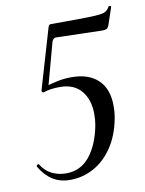

<svg xmlns="http://www.w3.org/2000/svg" viewBox="-78 -712 590 780"><g transform="rotate(-10 217.0 -322.0)"><path d="M24 -65V-66Q24 -70 28.5 -72.5Q33 -75 35 -71Q51 -44 78 -30.5Q105 -17 137 -17Q197 -17 234.5 -63.5Q272 -110 287 -188Q291 -209 291 -234Q291 -294 260.5 -330.5Q230 -367 172 -367Q131 -367 104 -357Q104 -357 103.5 -357.5Q103 -358 103 -358Q103 -360 106.5 -368Q110 -376 111 -378Q143 -387 169 -392.5Q195 -398 226 -398Q296 -398 335 -361Q374 -324 374 -254Q374 -224 369 -200Q356 -133 323.5 -85Q291 -37 245.5 -12.5Q200 12 149 12Q107 12 76.5 -7.5Q46 -27 24 -65ZM97 -368 169 -613Q171 -620 173.5 -622.5Q176 -625 182 -625Q307 -625 348 -626.5Q389 -628 402.5 -633.5Q416 -639 424 -655Q425 -656 428 -656Q431 -656 433 -654.5Q435 -653 434 -651L410 -580Q406 -569 400 -566Q394 -563 382 -563L191 -568Q181 -568 175 -554L125 -370L104 -357Q99 -357 97 -360.5Q95 -364 97 -368Z"/></g></svg>

Font: Cormorant Infant Medium
Style: Italic
Weight: 500
Italic angle: -10°
Designer: Christian Thalmann (Catharsis Fonts)
Foundry: Catharsis Fonts
Version: Version 4.000